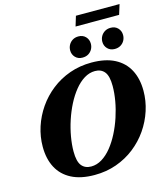

<svg xmlns="http://www.w3.org/2000/svg" viewBox="-145 -1131 1078 1254"><g transform="rotate(-15 394.0 -504.0)"><path d="M243.5 -168.5Q243.5 -101 266.2 -72.8Q289 -44.5 330.5 -44.5Q368.5 -44.5 403.5 -66Q438.5 -87.5 468.8 -125Q499 -162.5 523.2 -210Q547.5 -257.5 565 -310.5Q582.5 -363.5 591.8 -416.5Q601 -469.5 601 -516.5Q601 -584 578.2 -612.2Q555.5 -640.5 514 -640.5Q476 -640.5 441 -619Q406 -597.5 375.8 -560Q345.5 -522.5 321.2 -475Q297 -427.5 279.5 -374.5Q262 -321.5 252.8 -268.5Q243.5 -215.5 243.5 -168.5ZM787.5 -434.5Q787.5 -366.5 766.2 -301Q745 -235.5 705.5 -178.2Q666 -121 610.5 -77.5Q555 -34 486.2 -9.5Q417.5 15 338 15Q245 15 182.5 -17.2Q120 -49.5 88.5 -109Q57 -168.5 57 -250.5Q57 -318.5 78.2 -384Q99.5 -449.5 139 -506.8Q178.5 -564 234 -607.5Q289.5 -651 358.2 -675.5Q427 -700 506.5 -700Q600 -700 662.2 -667.8Q724.5 -635.5 756 -576Q787.5 -516.5 787.5 -434.5ZM459.5 -746Q430 -746 411.5 -765.2Q393 -784.5 393 -812Q393 -832.5 402.5 -849.5Q412 -866.5 428.8 -876.8Q445.5 -887 468.5 -887Q498 -887 516.5 -867.8Q535 -848.5 535 -820.5Q535 -800.5 525.8 -783.5Q516.5 -766.5 499.8 -756.2Q483 -746 459.5 -746ZM677.5 -746Q648 -746 629.2 -765.2Q610.5 -784.5 610.5 -812Q610.5 -832.5 620 -849.5Q629.5 -866.5 646.5 -876.8Q663.5 -887 686 -887Q716 -887 734.5 -867.8Q753 -848.5 753 -820.5Q753 -800.5 743.8 -783.5Q734.5 -766.5 717.5 -756.2Q700.5 -746 677.5 -746ZM467.5 -954 488 -1021.5H783L762 -954Z"/></g></svg>

Font: Newsreader 36pt ExtraBold
Style: Italic
Weight: 800
Italic angle: -17°
Designer: Hugues Gentile
Foundry: Production Type
Version: Version 1.003